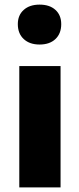

<svg xmlns="http://www.w3.org/2000/svg" viewBox="-20 -816 342 836"><path d="M64 0V-528.3H243.7V0ZM152.3 -622.1Q108.9 -622.1 83.3 -646Q57.6 -669.9 57.6 -710.9Q57.6 -750 83.3 -772.9Q108.9 -795.9 152.3 -795.9Q196.3 -795.9 221.4 -772.9Q246.6 -750 246.6 -710.9Q246.6 -669.9 221.4 -646Q196.3 -622.1 152.3 -622.1Z"/></svg>

Font: Comme ExtraBold
Style: Regular
Weight: 800
Version: Version 1.000;gftools[0.9.27]